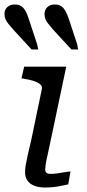

<svg xmlns="http://www.w3.org/2000/svg" viewBox="-38 -835 390 858"><path d="M163 3Q137 3 116.5 -4.5Q96 -12 85 -27.5Q74 -43 74 -65Q74 -79 76.5 -95Q79 -111 85 -138Q91 -165 102 -211L149 -437Q152 -449 142.5 -457.5Q133 -466 114.5 -472.5Q96 -479 70 -483L58 -485L70 -537H258L188 -205Q180 -165 174 -139.5Q168 -114 166 -99.5Q164 -85 164 -78Q164 -68 169.5 -63Q175 -58 188 -58Q204 -58 220 -60.5Q236 -63 251 -65.5Q266 -68 277 -69L267 -11Q252 -8 235.5 -4.5Q219 -1 201 1Q183 3 163 3ZM268 -755 307 -637 311 -614H281L199 -703Q187 -718 178 -728.5Q169 -739 165 -749.5Q161 -760 161 -773Q161 -791 173.5 -803Q186 -815 207 -815Q231 -815 244 -800.5Q257 -786 268 -755ZM89 -755 128 -637 133 -614H103L21 -703Q8 -718 -0.5 -728.5Q-9 -739 -13.5 -749.5Q-18 -760 -18 -773Q-18 -791 -5.5 -803Q7 -815 29 -815Q52 -815 65.5 -800.5Q79 -786 89 -755Z"/></svg>

Font: Roboto Serif
Style: Italic
Weight: 400
Italic angle: -10°
Designer: Greg Gazdowicz
Foundry: Commercial Type
Version: Version 1.008